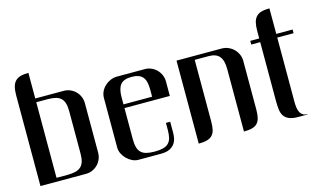

<svg xmlns="http://www.w3.org/2000/svg" viewBox="-84 -953 1996 1202"><g transform="rotate(-15 913.5 -352.0)"><path d="M159.2 -704.1V-538.1H343.8Q366.2 -538.1 385.7 -529.5Q405.3 -521 419.9 -506.3Q434.6 -491.7 443.1 -471.9Q451.7 -452.1 451.7 -429.7V-108.4Q451.7 -85.9 443.1 -66.2Q434.6 -46.4 419.9 -31.7Q405.3 -17.1 385.7 -8.5Q366.2 0 343.8 0H48.8V-586.9Q48.8 -620.1 54.7 -642.6Q60.5 -665 73.7 -678.7Q86.9 -692.4 107.9 -698.2Q128.9 -704.1 159.2 -704.1ZM159.2 -513.7V-23.9H231.4Q262.2 -23.9 283.7 -29.5Q305.2 -35.2 318.6 -48.1Q332 -61 337.9 -82Q343.8 -103 343.8 -133.3V-405.8Q343.8 -436 337.9 -456.8Q332 -477.5 318.6 -490.2Q305.2 -502.9 283.7 -508.3Q262.2 -513.7 231.4 -513.7Z M775.9 -512.7Q725.1 -512.7 704.1 -487.1Q683.1 -461.4 683.1 -405.8V-359.4H868.7V-405.8Q868.7 -433.6 863.8 -453.9Q858.9 -474.1 847.9 -487.1Q836.9 -500 819.3 -506.3Q801.8 -512.7 775.9 -512.7ZM683.1 -335.4V-132.3Q683.1 -102.1 689 -81.1Q694.8 -60.1 707.8 -47.4Q720.7 -34.7 741.9 -29.1Q763.2 -23.4 793.9 -23.4H799.3Q830.1 -23.4 851.1 -29.1Q872.1 -34.7 885.3 -47.4Q898.4 -60.1 904.1 -81.1Q909.7 -102.1 909.7 -132.3V-178.7H937.5V-108.4Q937.5 -92.3 934.1 -73.2Q930.7 -54.2 919.4 -37.8Q908.2 -21.5 886.7 -10.7Q865.2 0 829.1 0H683.1Q663.6 0 644.3 -9.3Q625 -18.6 609.6 -33.9Q594.2 -49.3 584.7 -68.6Q575.2 -87.9 575.2 -108.4V-429.7Q575.2 -451.2 584 -470.2Q592.8 -489.3 607.9 -503.9Q623 -518.6 642.3 -527.6Q661.6 -536.6 683.1 -538.1H868.7Q891.1 -538.1 910.9 -529.5Q930.7 -521 945.3 -506.1Q960 -491.2 968.5 -471.4Q977.1 -451.7 977.1 -429.7V-335.4Z M1367.7 -538.1Q1389.6 -538.1 1409.7 -529.5Q1429.7 -521 1444.8 -506.1Q1460 -491.2 1469 -471.2Q1478 -451.2 1478 -428.7V-114.3Q1478 -82.5 1472.9 -60.5Q1467.8 -38.6 1455.3 -25.1Q1442.9 -11.7 1421.4 -5.9Q1399.9 0 1367.7 0V-405.3Q1367.7 -461.4 1345.9 -487.3Q1324.2 -513.2 1276.9 -513.2H1186V-114.3Q1186 -82.5 1180.9 -60.5Q1175.8 -38.6 1162.8 -25.1Q1149.9 -11.7 1128.4 -5.9Q1106.9 0 1074.7 0V-538.1H1276.9H1367.7Z M1721.2 -131.8Q1721.2 -120.1 1720.9 -106Q1720.7 -91.8 1721.7 -77.4Q1722.7 -63 1725.6 -49.6Q1728.5 -36.1 1735.1 -25.6Q1741.7 -15.1 1752.4 -8.8Q1763.2 -2.4 1779.3 -2.4Q1781.2 -2.4 1781.2 -1Q1781.2 0 1779.3 0H1721.2Q1683.1 0 1661.1 -9.3Q1639.2 -18.6 1627.9 -35.6Q1616.7 -52.7 1613.8 -77.1Q1610.8 -101.6 1610.8 -131.8V-514.2H1552.7V-538.1H1610.8V-586.9Q1610.8 -619.6 1616.5 -642.1Q1622.1 -664.6 1635.3 -678.2Q1648.4 -691.9 1669.4 -697.8Q1690.4 -703.6 1721.2 -703.6V-538.1H1827.1V-514.2H1721.2Z"/></g></svg>

Font: Unique
Style: Regular
Weight: 400
Designer: Anna Pocius (aka Artmaker)
Foundry: Anna Pocius
Version: Version 1.000 2013 initial release